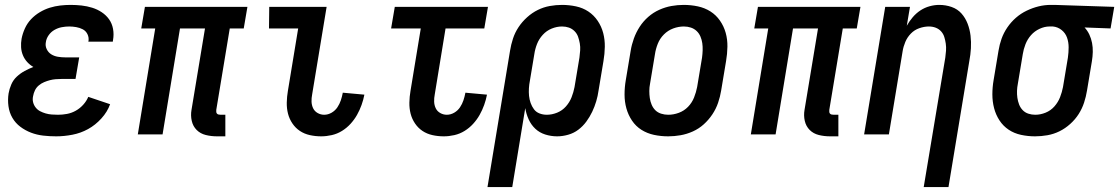

<svg xmlns="http://www.w3.org/2000/svg" viewBox="-20 -548 4564 783"><path d="M209 8Q182 8 156 5Q130 2 106.5 -7Q83 -16 63 -31Q43 -46 30.5 -67.5Q18 -89 14.5 -115Q11 -141 15 -167Q18 -185 26 -203.5Q34 -222 48.5 -235.5Q63 -249 80.5 -258.5Q98 -268 116 -275Q102 -283 91 -295Q80 -307 73.5 -322.5Q67 -338 66 -355.5Q65 -373 68 -390Q72 -411 81.5 -432Q91 -453 106.5 -469.5Q122 -486 142 -498Q162 -510 183 -516.5Q204 -523 225.5 -525.5Q247 -528 268 -528Q291 -528 313 -525.5Q335 -523 356 -516.5Q377 -510 395 -498Q413 -486 425 -469Q437 -452 441 -430Q445 -408 441 -385L440 -378H340L341 -381Q343 -396 336.5 -409Q330 -422 317.5 -428.5Q305 -435 290.5 -437.5Q276 -440 262 -440Q247 -440 231.5 -437Q216 -434 202 -426Q188 -418 178.5 -404.5Q169 -391 167 -376Q164 -361 170.5 -347.5Q177 -334 189 -326.5Q201 -319 216 -316.5Q231 -314 246 -314H303L288 -226H231Q219 -226 207 -225Q195 -224 183.5 -221Q172 -218 160 -213Q148 -208 138 -199.5Q128 -191 122.5 -179.5Q117 -168 115 -156Q112 -143 115 -131Q118 -119 125.5 -109.5Q133 -100 143.5 -94.5Q154 -89 166 -85.5Q178 -82 191 -81Q204 -80 217 -80Q235 -80 253.5 -83.5Q272 -87 289 -96.5Q306 -106 319.5 -121Q333 -136 340 -153L429 -123Q418 -92 393.5 -65Q369 -38 339 -21.5Q309 -5 275 1.5Q241 8 209 8Z M899 8H865Q841 8 819 2.5Q797 -3 782 -18Q767 -33 762 -55Q757 -77 761 -100L816 -432H714L643 0H542L613 -432H556L571 -520H989L974 -432H917L862 -100Q862 -96 862 -92Q862 -88 864.5 -85Q867 -82 871 -81Q875 -80 880 -80H899Z M1290 8Q1266 8 1243.5 3Q1221 -2 1203 -14Q1185 -26 1172.5 -44.5Q1160 -63 1154.5 -84.5Q1149 -106 1149.5 -130Q1150 -154 1154 -177L1196 -432H1077L1078 -520H1312L1253 -163Q1250 -148 1250.5 -133.5Q1251 -119 1257 -106.5Q1263 -94 1275.5 -87Q1288 -80 1302 -80Q1318 -80 1332.5 -88.5Q1347 -97 1356 -110.5Q1365 -124 1370 -139Q1375 -154 1378 -170L1466 -162Q1462 -141 1454.5 -120Q1447 -99 1436 -79.5Q1425 -60 1409.5 -43Q1394 -26 1374.5 -14Q1355 -2 1333 3Q1311 8 1290 8Z M1790 8Q1766 8 1743.5 3Q1721 -2 1703 -14Q1685 -26 1672.5 -44.5Q1660 -63 1654.5 -84.5Q1649 -106 1649.5 -130Q1650 -154 1654 -177L1696 -432H1575L1590 -520H1970L1955 -432H1797L1753 -163Q1750 -148 1750.5 -133.5Q1751 -119 1757 -106.5Q1763 -94 1775.5 -87Q1788 -80 1802 -80Q1818 -80 1832.5 -88.5Q1847 -97 1856 -110.5Q1865 -124 1870 -139Q1875 -154 1878 -170L1966 -162Q1962 -141 1954.5 -120Q1947 -99 1936 -79.5Q1925 -60 1909.5 -43Q1894 -26 1874.5 -14Q1855 -2 1833 3Q1811 8 1790 8Z M1968 215 2060 -341Q2064 -366 2072 -390.5Q2080 -415 2094.5 -437Q2109 -459 2129.5 -477.5Q2150 -496 2173.5 -507.5Q2197 -519 2222 -523.5Q2247 -528 2272 -528Q2301 -528 2329 -522Q2357 -516 2379.5 -501Q2402 -486 2417.5 -463Q2433 -440 2440 -413Q2447 -386 2446.5 -357Q2446 -328 2441 -299L2421 -179Q2418 -157 2411.5 -135Q2405 -113 2395 -92Q2385 -71 2371 -52Q2357 -33 2338.5 -19Q2320 -5 2297 1.5Q2274 8 2252 8Q2227 8 2203.5 0.5Q2180 -7 2163 -23Q2146 -39 2136 -61Q2126 -83 2122 -107L2069 215ZM2210 -80Q2231 -80 2252 -88.5Q2273 -97 2288 -114Q2303 -131 2311 -151.5Q2319 -172 2323 -193L2343 -313Q2345 -328 2346 -342.5Q2347 -357 2344.5 -371Q2342 -385 2337.5 -398Q2333 -411 2323 -421Q2313 -431 2300 -435.5Q2287 -440 2272 -440Q2251 -440 2230 -431.5Q2209 -423 2193.5 -406Q2178 -389 2170 -368.5Q2162 -348 2159 -327L2141 -219Q2138 -204 2137 -188Q2136 -172 2137.5 -157Q2139 -142 2144 -128Q2149 -114 2157.5 -102.5Q2166 -91 2180 -85.5Q2194 -80 2210 -80Z M2705 8Q2675 8 2647 2Q2619 -4 2596 -18.5Q2573 -33 2557.5 -56Q2542 -79 2534.5 -106Q2527 -133 2527 -162.5Q2527 -192 2532 -221L2552 -341Q2556 -366 2565 -391Q2574 -416 2588.5 -438.5Q2603 -461 2623.5 -479Q2644 -497 2668.5 -508Q2693 -519 2718 -523.5Q2743 -528 2768 -528Q2798 -528 2826 -522Q2854 -516 2877 -501.5Q2900 -487 2916 -464Q2932 -441 2939.5 -414Q2947 -387 2946.5 -357.5Q2946 -328 2941 -299L2921 -179Q2917 -154 2908.5 -129Q2900 -104 2885 -81.5Q2870 -59 2850 -41Q2830 -23 2805.5 -12Q2781 -1 2755.5 3.5Q2730 8 2705 8ZM2705 -80Q2727 -80 2748.5 -88Q2770 -96 2786 -112.5Q2802 -129 2810.5 -150.5Q2819 -172 2823 -193L2843 -313Q2845 -328 2845.5 -343Q2846 -358 2844 -372Q2842 -386 2836.5 -399Q2831 -412 2821 -421.5Q2811 -431 2797.5 -435.5Q2784 -440 2769 -440Q2747 -440 2725.5 -432Q2704 -424 2687.5 -407.5Q2671 -391 2662.5 -369.5Q2654 -348 2651 -327L2631 -207Q2628 -192 2628 -177Q2628 -162 2630 -148Q2632 -134 2637.5 -121Q2643 -108 2652.5 -98.5Q2662 -89 2676 -84.5Q2690 -80 2705 -80Z M3399 8H3365Q3341 8 3319 2.5Q3297 -3 3282 -18Q3267 -33 3262 -55Q3257 -77 3261 -100L3316 -432H3214L3143 0H3042L3113 -432H3056L3071 -520H3489L3474 -432H3417L3362 -100Q3362 -96 3362 -92Q3362 -88 3364.5 -85Q3367 -82 3371 -81Q3375 -80 3380 -80H3399Z M3747 215 3835 -313Q3837 -327 3838 -341.5Q3839 -356 3837 -370Q3835 -384 3831 -397Q3827 -410 3818 -420Q3809 -430 3796 -435Q3783 -440 3768 -440Q3749 -440 3729 -433Q3709 -426 3694.5 -411Q3680 -396 3672 -377Q3664 -358 3661 -339L3605 0H3504L3590 -520H3691L3678 -443Q3688 -461 3702 -477.5Q3716 -494 3733.5 -505.5Q3751 -517 3771 -522.5Q3791 -528 3810 -528Q3837 -528 3861 -519.5Q3885 -511 3901 -493Q3917 -475 3926 -451.5Q3935 -428 3938 -402.5Q3941 -377 3939.5 -351Q3938 -325 3933 -299L3848 215Z M4201 8Q4172 8 4144 2Q4116 -4 4093.5 -19Q4071 -34 4056 -57Q4041 -80 4034 -107Q4027 -134 4027 -163Q4027 -192 4032 -221L4052 -341Q4056 -366 4064.5 -390Q4073 -414 4088 -436Q4103 -458 4123 -475.5Q4143 -493 4167 -504.5Q4191 -516 4215.5 -522Q4240 -528 4265 -528H4281L4524 -520L4509 -432L4403 -436Q4415 -423 4422.5 -407Q4430 -391 4433.5 -373Q4437 -355 4436.5 -336Q4436 -317 4433 -299L4413 -179Q4409 -154 4401 -129.5Q4393 -105 4379 -83Q4365 -61 4344.5 -42.5Q4324 -24 4300.5 -12.5Q4277 -1 4251.5 3.5Q4226 8 4201 8ZM4202 -80Q4223 -80 4244 -88.5Q4265 -97 4280 -114Q4295 -131 4303 -151.5Q4311 -172 4315 -193L4335 -313Q4338 -334 4338 -355Q4338 -376 4331.5 -394.5Q4325 -413 4309.5 -425.5Q4294 -438 4274 -440H4260Q4240 -440 4219.5 -430.5Q4199 -421 4184.5 -404.5Q4170 -388 4162 -367.5Q4154 -347 4151 -327L4131 -207Q4128 -192 4127.5 -177.5Q4127 -163 4129 -149Q4131 -135 4136 -122Q4141 -109 4150.5 -99Q4160 -89 4173.5 -84.5Q4187 -80 4202 -80Z"/></svg>

Font: Iosevka Semibold
Style: Italic
Weight: 600
Italic angle: -9°
Monospace: yes
Designer: Belleve Invis
Foundry: Belleve Invis
Version: Version 32.5.0; ttfautohint (v1.8.4)